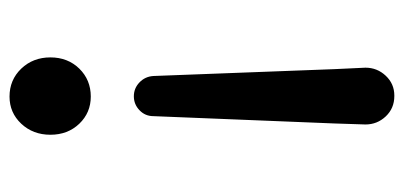

<svg xmlns="http://www.w3.org/2000/svg" viewBox="-232 -370 808 383"><g transform="rotate(-90 171.5 -178.0)"><path d="M171.9 205.1Q147.5 205.1 131.3 188Q115.2 170.9 115.2 147.5L117.2 85.9L131.8 -275.4Q131.8 -292 143.6 -303.2Q155.3 -314.5 171.4 -314.5Q187.5 -314.5 199.2 -303.2Q210.9 -292 211.9 -275.4L225.6 85.9L228.5 147.5Q228.5 170.9 212.4 188Q196.3 205.1 172.9 205.1ZM170.9 -400.4Q138.7 -400.4 116.7 -423.3Q94.7 -446.3 94.7 -481Q94.7 -515.6 116.7 -539.1Q138.7 -562.5 170.9 -562.5Q204.1 -562.5 226.6 -539.1Q249 -515.6 249 -481Q249 -446.3 226.6 -423.3Q204.1 -400.4 170.9 -400.4Z"/></g></svg>

Font: Gen Jyuu Gothic P Medium
Style: Regular
Weight: 500
Designer: [Source Han Sans]
Ryoko NISHIZUKA  (kana & ideographs); Paul D. Hunt (Latin, Greek & Cyrillic); Wenlong ZHANG  (bopomofo
Version: Version 1.002.20150607